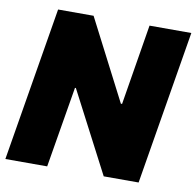

<svg xmlns="http://www.w3.org/2000/svg" viewBox="-81 -810 912 893"><g transform="rotate(10 375.5 -363.5)"><path d="M751.4 -727.3 630.7 0H465.9L267 -382.1H262.8L198.9 0H1.4L122.2 -727.3H289.8L485.8 -346.6H491.5L554 -727.3Z"/></g></svg>

Font: Karasuma Gothic
Style: Italic
Weight: 900
Italic angle: -9.39999°
Designer: Rasmus Andersson / Ryoko Nishizuka
Foundry: Genbu
Version: Version 1.00